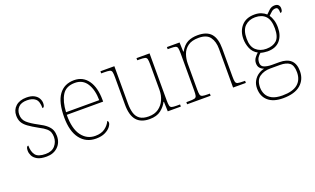

<svg xmlns="http://www.w3.org/2000/svg" viewBox="-83 -1006 2784 1696"><g transform="rotate(-20 1309.0 -158.5)"><path d="M206 10Q150 10 119.5 -7Q89 -24 77 -48.5Q65 -73 65 -95Q65 -137 86 -137Q86 -80 110.5 -47.5Q135 -15 206 -15Q265 -15 295 -50Q325 -85 325 -132Q325 -156 318 -175.5Q311 -195 290.5 -213Q270 -231 229 -252Q171 -284 137.5 -308.5Q104 -333 90 -359.5Q76 -386 76 -422Q76 -475 113 -508.5Q150 -542 214 -542Q259 -542 286.5 -527Q314 -512 326 -489.5Q338 -467 338 -445Q338 -405 317 -405Q317 -470 289 -493.5Q261 -517 211 -517Q156 -517 130 -489.5Q104 -462 104 -421Q104 -374 137 -344.5Q170 -315 231 -283Q282 -257 308 -233.5Q334 -210 343.5 -185.5Q353 -161 353 -131Q353 -68 312 -29Q271 10 206 10Z M671 10Q578 10 523.5 -60.5Q469 -131 469 -262Q469 -404 519 -473Q569 -542 662 -542Q745 -542 792.5 -475.5Q840 -409 840 -290V-276H498Q497 -146 545.5 -80.5Q594 -15 672 -15Q729 -15 764 -40.5Q799 -66 816 -103Q825 -97 825 -85Q825 -68 807.5 -45.5Q790 -23 756 -6.5Q722 10 671 10ZM812 -300Q811 -397 773 -457Q735 -517 661 -517Q577 -517 541 -458Q505 -399 500 -300Z M1175 10Q1093 10 1052.5 -37.5Q1012 -85 1012 -184V-442Q1012 -477 1008 -492.5Q1004 -508 988 -512Q972 -516 935 -516H909V-536H1040V-181Q1040 -134 1051 -96Q1062 -58 1091.5 -36.5Q1121 -15 1175 -15Q1231 -15 1268 -41.5Q1305 -68 1324 -110.5Q1343 -153 1343 -202V-442Q1343 -477 1339 -492.5Q1335 -508 1319 -512Q1303 -516 1266 -516H1248V-536H1371V-94Q1371 -60 1375 -44Q1379 -28 1393.5 -24Q1408 -20 1438 -20H1470V0H1347L1344 -91H1340Q1321 -52 1281.5 -21Q1242 10 1175 10Z M1529 0V-20H1552Q1589 -20 1605 -24Q1621 -28 1625 -43.5Q1629 -59 1629 -94V-442Q1629 -477 1625 -492.5Q1621 -508 1606.5 -512Q1592 -516 1562 -516H1534V-536H1653L1656 -449H1660Q1690 -502 1729.5 -522Q1769 -542 1824 -542Q1910 -542 1949.5 -496.5Q1989 -451 1989 -357V-94Q1989 -59 1993 -43.5Q1997 -28 2013.5 -24Q2030 -20 2066 -20H2081V0H1961V-365Q1961 -432 1930.5 -474.5Q1900 -517 1824 -517Q1759 -517 1722.5 -490Q1686 -463 1671.5 -421Q1657 -379 1657 -334V-94Q1657 -59 1661 -43.5Q1665 -28 1681.5 -24Q1698 -20 1734 -20H1750V0Z M2345 240Q2254 240 2205.5 197Q2157 154 2157 80Q2157 39 2175 8.5Q2193 -22 2220.5 -40Q2248 -58 2276 -63Q2254 -70 2239 -86.5Q2224 -103 2224 -132Q2224 -161 2242 -184Q2260 -207 2272 -216Q2229 -239 2211 -282.5Q2193 -326 2193 -372Q2193 -446 2236 -494Q2279 -542 2358 -542Q2394 -542 2421 -531Q2448 -520 2466 -503Q2480 -518 2502 -537.5Q2524 -557 2553 -557Q2578 -557 2589 -544Q2600 -531 2600 -513Q2600 -476 2579 -476Q2579 -505 2573 -517Q2567 -529 2553 -529Q2531 -529 2515.5 -516.5Q2500 -504 2481 -485Q2495 -466 2505 -435Q2515 -404 2515 -364Q2515 -289 2475.5 -242.5Q2436 -196 2358 -196Q2346 -196 2324 -199Q2302 -202 2294 -206Q2277 -193 2264.5 -174Q2252 -155 2252 -126Q2252 -93 2282 -82Q2312 -71 2352 -71H2421Q2566 -71 2566 65Q2566 144 2510.5 192Q2455 240 2345 240ZM2355 -221Q2417 -221 2452 -253Q2487 -285 2487 -365Q2487 -445 2452.5 -481Q2418 -517 2355 -517Q2297 -517 2259 -481Q2221 -445 2221 -364Q2221 -290 2259 -255.5Q2297 -221 2355 -221ZM2349 215Q2444 215 2491 176.5Q2538 138 2538 66Q2538 1 2507.5 -22.5Q2477 -46 2419 -46H2328Q2268 -46 2226.5 -17Q2185 12 2185 82Q2185 117 2200.5 147.5Q2216 178 2252 196.5Q2288 215 2349 215Z"/></g></svg>

Font: Noto Serif Devanagari Thin
Style: Regular
Weight: 100
Designer: Universal Thirst, Indian Type Foundry and the Monotype Design Team
Foundry: Monotype Imaging Inc.
Version: Version 2.004; ttfautohint (v1.8.4.7-5d5b)